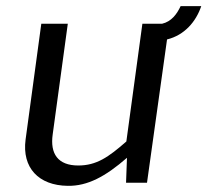

<svg xmlns="http://www.w3.org/2000/svg" viewBox="-20 -594 673 623"><path d="M633 -574H566C554 -548 536 -524 506 -517H442L390 -135C332 -84 293 -57 234 -57C168 -57 142 -95 151 -158L200 -517H114L63 -141C51 -50 105 8 200 9C264 10 322 -21 392 -82L389 -1H457L522 -466C579 -480 616 -524 633 -574Z"/></svg>

Font: United Sans
Style: Italic
Weight: 400
Italic angle: -8°
Designer: Pablo Impallari, Rodrigo Fuenzalida (Modified by Dan O. Williams)
Version: Version 1.000;PS 001.000;hotconv 1.0.88;makeotf.lib2.5.64775